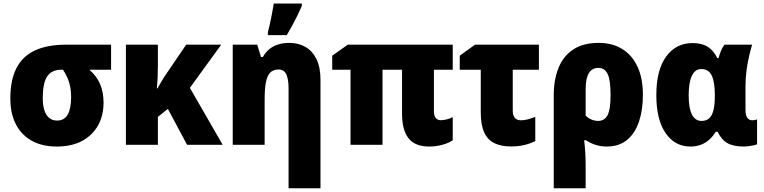

<svg xmlns="http://www.w3.org/2000/svg" viewBox="-20 -800 4224 1061"><path d="M552.2 -232.9Q552.2 -161.1 521.5 -106.4Q490.7 -51.8 433.1 -21Q375.5 9.8 293.9 9.8Q213.4 9.8 156 -22Q98.6 -53.7 67.9 -113Q37.1 -172.4 37.1 -255.9Q37.1 -355.5 69.8 -421.4Q102.5 -487.3 171.1 -520.3Q239.7 -553.2 348.1 -553.2H593.8V-414.6H473.6Q512.7 -381.8 532.5 -336.7Q552.2 -291.5 552.2 -232.9ZM216.3 -256.8Q216.3 -217.8 225.3 -190.2Q234.4 -162.6 252 -148.2Q269.5 -133.8 295.9 -133.8Q335.4 -133.8 354.2 -167Q373 -200.2 373 -262.2Q373 -295.4 367.9 -321Q362.8 -346.7 353 -368.9Q343.3 -391.1 328.6 -414.6H319.3Q265.1 -414.6 240.7 -377.7Q216.3 -340.8 216.3 -256.8Z M1202.6 -553.2 1029.3 -314.5 1210.4 0H1013.7L907.7 -198.2L852.5 -154.3V0H675.8V-553.2H852.5V-445.8Q852.5 -405.8 851.1 -372.3Q849.6 -338.9 846.7 -311.5H850.1Q860.4 -329.6 873.3 -351.6Q886.2 -373.5 900.9 -394.5L1008.8 -553.2Z M1578.1 -563Q1629.4 -563 1668.2 -540.5Q1707 -518.1 1729 -472.9Q1751 -427.7 1751 -359.9V240.2H1574.7V-311.5Q1574.7 -361.3 1562.3 -388.7Q1549.8 -416 1519.5 -416Q1489.7 -416 1472.9 -398.4Q1456.1 -380.9 1449.2 -343.8Q1442.4 -306.6 1442.4 -247.6V0H1266.1V-553.2H1401.4L1422.4 -484.9H1432.6Q1447.8 -512.2 1469.7 -529.5Q1491.7 -546.9 1519.3 -554.9Q1546.9 -563 1578.1 -563ZM1460.4 -606V-622.1Q1463.9 -635.3 1468.8 -656.2Q1473.6 -677.2 1478.3 -700.4Q1482.9 -723.6 1486.8 -745.1Q1490.7 -766.6 1492.7 -780.3H1647.9V-767.1Q1636.7 -741.2 1623.8 -714.8Q1610.8 -688.5 1596.4 -661.6Q1582 -634.8 1564.9 -606Z M2415.5 -135.7Q2430.2 -135.7 2449 -140.4Q2467.8 -145 2481.9 -152.8V-24.9Q2459.5 -9.3 2424.1 0.2Q2388.7 9.8 2351.6 9.8Q2273.4 9.8 2237.5 -35.9Q2201.7 -81.5 2201.7 -171.9V-414.6H2093.8V0H1917V-414.6H1815.9V-492.2L1901.9 -553.2H2481.9V-414.6H2377.9V-184.6Q2377.9 -158.7 2388.7 -147.2Q2399.4 -135.7 2415.5 -135.7Z M2958 -553.2V-414.6H2813.5V-188.5Q2813.5 -162.6 2824.7 -148.9Q2835.9 -135.3 2857.9 -135.3Q2877.4 -135.3 2896.7 -140.4Q2916 -145.5 2938 -154.3V-20.5Q2911.6 -6.8 2878.2 1.2Q2844.7 9.3 2803.2 9.3Q2750 9.3 2712.6 -8.5Q2675.3 -26.4 2656 -67.9Q2636.7 -109.4 2636.7 -179.7V-414.6H2520.5V-492.2L2605 -553.2Z M3532.7 -275.9Q3532.7 -192.4 3511 -127.7Q3489.3 -63 3444.8 -26.6Q3400.4 9.8 3332.5 9.8Q3299.3 9.8 3269.8 0Q3240.2 -9.8 3218.3 -24.9H3208Q3211.9 5.4 3214.1 41.5Q3216.3 77.6 3216.3 106.9V240.2H3040V-272.9Q3040 -359.4 3066.4 -424.8Q3092.8 -490.2 3147.7 -526.6Q3202.6 -563 3289.1 -563Q3362.8 -563 3417.5 -529.8Q3472.2 -496.6 3502.4 -432.6Q3532.7 -368.7 3532.7 -275.9ZM3286.6 -424.8Q3252 -424.8 3234.1 -396.2Q3216.3 -367.7 3216.3 -305.7V-161.6Q3229.5 -147 3248.3 -139.4Q3267.1 -131.8 3285.2 -131.8Q3320.3 -131.8 3337.2 -163.1Q3354 -194.3 3354 -275.9Q3354 -358.4 3337.6 -391.6Q3321.3 -424.8 3286.6 -424.8Z M3856.4 -131.8Q3882.8 -131.8 3898.9 -146.2Q3915 -160.6 3922.6 -191.4Q3930.2 -222.2 3930.2 -270V-274.9Q3930.2 -346.7 3913.1 -382.6Q3896 -418.5 3855 -418.5Q3820.8 -418.5 3803.2 -380.9Q3785.6 -343.3 3785.6 -272.9Q3785.6 -203.1 3803.5 -167.5Q3821.3 -131.8 3856.4 -131.8ZM3795.4 9.8Q3709 9.8 3658 -64.7Q3606.9 -139.2 3606.9 -273.9Q3606.9 -413.1 3661.1 -487.5Q3715.3 -562 3807.6 -562Q3858.4 -562 3890.9 -541.5Q3923.3 -521 3943.8 -479H3950.7Q3956.5 -500.5 3964.6 -520.3Q3972.7 -540 3983.9 -553.2H4136.2Q4127.9 -525.9 4119.4 -489Q4110.8 -452.1 4105.2 -409.9Q4099.6 -367.7 4099.6 -324.2V-194.3Q4099.6 -161.6 4110.1 -148.4Q4120.6 -135.3 4136.7 -135.3Q4143.6 -135.3 4151.4 -136.7Q4159.2 -138.2 4163.6 -140.1V-2.9Q4159.2 0 4145.8 2.9Q4132.3 5.9 4117.4 7.8Q4102.5 9.8 4092.8 9.8Q4033.7 9.8 4000.2 -8.8Q3966.8 -27.3 3945.8 -71.8H3935.1Q3920.4 -47.4 3900.4 -29.1Q3880.4 -10.7 3854.2 -0.5Q3828.1 9.8 3795.4 9.8Z"/></svg>

Font: Open Sans SemiCondensed ExtraBold
Style: Regular
Weight: 800
Width: 4
Designer: Monotype Design Team
Foundry: Monotype Imaging Inc.
Version: Version 3.000